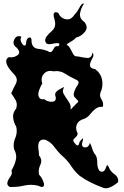

<svg xmlns="http://www.w3.org/2000/svg" viewBox="-20 -1026 693 1070"><path d="M548.8 18.1Q515.6 5.9 484.4 -9.8Q452.6 -25.9 423.8 -46.4Q397 -69.3 377 -100.1Q356.9 -131.3 329.1 -155.3Q304.7 -177.2 283.7 -206.1Q262.7 -235.4 231.4 -247.6Q217.3 -249.5 209.5 -245.6Q201.7 -242.2 197.8 -234.4Q192.9 -224.6 192.9 -210.9Q192.9 -205.1 193.8 -198.2Q197.3 -175.8 197.3 -159.7Q210 -145 210 -128.9Q210 -118.2 204.6 -106.9Q195.8 -88.4 195.8 -69.8Q195.8 -60.5 198.2 -51.3Q210 -42 220.2 -17.6Q225.6 -4.9 225.6 2.9Q225.6 10.7 220.7 14.2Q217.8 16.6 211.4 15.6Q205.1 15.1 195.3 9.8Q173.8 3.9 152.3 3.9Q133.8 3.9 114.7 8.3Q80.1 16.1 45.4 16.1Q42 16.1 34.7 16.1Q25.4 10.7 22.5 4.4Q20 -1.5 21 -7.8Q23.9 -23.4 37.1 -40.5Q45.9 -52.2 45.9 -64.5Q45.9 -70.3 43.9 -76.2Q60.5 -103 67.9 -133.3Q70.3 -142.6 70.3 -151.9Q70.3 -172.9 58.6 -193.8Q56.2 -204.6 56.2 -215.3Q56.2 -235.8 64.9 -256.3Q73.2 -275.9 73.2 -296.4Q73.2 -308.6 70.3 -320.3Q55.2 -345.2 53.2 -371.1Q52.7 -374 52.7 -377Q52.7 -399.9 69.8 -420.4Q73.7 -432.1 73.7 -442.9Q73.7 -456.1 67.4 -467.3Q56.2 -487.3 42.5 -505.9Q52.7 -529.8 67.9 -558.6Q73.7 -569.3 73.7 -579.6Q73.7 -596.2 58.6 -611.8Q46.9 -623 29.8 -646Q14.6 -667.5 14.6 -684.6Q14.6 -685.5 14.6 -688Q15.6 -694.3 19 -699.2Q22.5 -704.1 29.8 -707.5Q36.1 -706.5 42 -706.5Q61 -706.5 77.6 -718.3Q86.9 -725.1 86.9 -734.4Q86.9 -745.6 72.8 -760.3Q55.2 -772.5 55.2 -789.1Q55.2 -796.9 59.6 -805.7Q68.4 -824.7 84.5 -824.7Q91.3 -824.7 99.6 -821.3Q94.7 -814 94.7 -806.2Q94.7 -797.4 100.1 -787.6Q110.8 -769 119.6 -772.5Q122.6 -773.4 124 -778.3Q126 -783.2 126 -792.5Q129.4 -814.5 143.6 -816.9Q145 -817.4 146 -817.4Q155.8 -817.4 155.8 -798.8Q155.8 -796.9 155.8 -792.5Q160.6 -757.3 191.9 -753.9Q223.1 -751 247.1 -740.7Q253.9 -735.4 258.8 -735.4Q263.7 -735.4 267.1 -737.8Q275.4 -744.6 281.2 -758.3Q287.6 -772 305.2 -768.1Q310.1 -774.9 311 -778.8Q311.5 -782.2 308.6 -783.7Q304.7 -785.6 297.9 -785.6Q288.6 -785.6 273.4 -782.2Q262.7 -779.8 254.9 -779.8Q242.7 -779.8 237.3 -785.6Q230.5 -795.9 231.9 -805.2Q233.4 -814 239.3 -822.3Q250 -837.4 268.1 -852.5Q285.6 -867.7 287.1 -887.2Q287.6 -890.6 287.6 -894.5Q287.6 -904.8 283.2 -920.4Q278.8 -933.6 278.8 -942.9Q278.8 -948.7 280.8 -952.6Q283.2 -957 288.6 -958Q293.9 -959 304.2 -954.6Q317.4 -924.3 347.2 -918.9Q351.6 -918 355.5 -918Q378.9 -918 395 -944.3Q407.7 -955.6 422.4 -982.9Q434.6 -1005.9 444.3 -1006.3Q446.3 -1006.3 448.2 -1005.4Q431.2 -981.4 426.3 -952.6Q425.3 -948.2 425.3 -943.8Q425.3 -920.4 450.2 -903.3Q462.9 -888.2 462.9 -873.5Q462.9 -860.8 453.1 -848.6Q432.1 -822.8 403.3 -816.4Q394.5 -804.7 374 -793.5Q353.5 -782.7 351.6 -775.9Q359.9 -772.5 364.7 -765.6Q370.1 -758.8 374 -751Q381.3 -736.8 388.7 -723.1Q396 -710 415.5 -711.4Q439.5 -705.6 464.8 -703.1Q466.8 -703.1 468.8 -703.1Q490.7 -703.1 496.1 -733.4Q500.5 -727.1 500.5 -719.7Q500.5 -709.5 492.7 -696.8Q481.4 -677.7 481.4 -663.1Q481.4 -660.6 481.9 -658.7Q482.9 -652.3 489.3 -647.5Q496.1 -642.6 510.7 -640.6Q540 -619.1 547.9 -585.9Q550.8 -572.8 550.8 -559.6Q550.8 -539.6 543.9 -520Q537.6 -508.3 537.6 -497.1Q537.6 -484.9 544.9 -473.1Q554.7 -458 554.7 -443.8Q554.7 -437 552.2 -430.2Q539.6 -432.1 529.3 -428.7Q519.5 -424.8 510.7 -418.5Q495.1 -405.8 481.4 -388.2Q467.8 -370.6 447.3 -363.3Q418 -355.5 408.2 -332.5Q404.3 -323.2 404.3 -313.5Q404.3 -299.3 412.6 -283.7Q413.6 -270 397.5 -257.3Q381.3 -245.1 393.1 -232.9Q401.9 -218.8 410.6 -215.8Q418.9 -212.4 423.3 -234.9Q432.6 -248 439.5 -253.4Q446.3 -259.3 439.9 -236.8Q437 -228 437 -221.2Q437 -205.6 453.1 -204.6Q453.6 -204.6 454.6 -204.6Q475.1 -204.6 481 -229.5Q485.8 -223.1 493.7 -198.2Q501.5 -172.9 513.7 -160.6Q521.5 -147.5 522 -121.1Q522 -94.2 530.8 -79.1Q534.2 -72.8 540.5 -70.3Q546.9 -67.4 556.6 -70.8Q564.9 -75.7 571.8 -95.7Q578.1 -115.2 586.4 -93.8Q595.2 -70.8 619.1 -54.2Q638.7 -40 638.7 -19Q638.7 -15.1 638.2 -11.2Q622.1 3.9 596.7 16.6Q583 22.9 570.3 23.4Q559.1 23.4 548.8 18.1ZM404.3 -476.6Q393.6 -484.4 391.6 -493.2Q389.6 -502 392.6 -510.7Q398.9 -532.2 413.1 -552.7Q418 -560.1 418 -565.9Q418 -577.1 400.9 -583.5Q371.1 -597.2 342.3 -615.7Q320.3 -629.9 293.9 -629.9Q286.1 -629.9 278.3 -628.4Q269 -630.9 260.7 -630.9Q238.3 -630.9 224.1 -614.3Q211.9 -600.1 211.9 -581.5Q211.9 -571.3 215.8 -559.6Q206.1 -546.9 197.8 -522.9Q193.4 -510.3 193.4 -500.5Q193.4 -491.2 197.3 -484.4Q200.2 -478 207.5 -474.6Q214.8 -471.7 227.1 -473.1Q243.2 -459 266.1 -459Q269 -459 272 -459Q291 -460.9 291 -478Q291 -485.4 287.6 -495.6Q287.1 -497.6 287.1 -499Q287.1 -513.7 308.1 -525.9Q331.1 -539.6 337.9 -541Q330.6 -528.8 330.6 -518.1Q330.6 -509.8 335 -502.4Q344.7 -485.4 356.9 -468.3Q363.3 -459 368.7 -449.2Q373.5 -439.9 374 -428.7Q370.6 -409.7 379.9 -421.4Q389.2 -433.1 395.5 -437.5Q401.9 -445.8 411.6 -453.6Q421.9 -461.4 408.7 -470.7Q407.2 -472.2 406.2 -473.6Q405.3 -475.1 404.3 -476.6Z"/></svg>

Font: Brazier Flame
Style: Regular
Weight: 400
Designer: Walter E Stewart
Version: 0.1